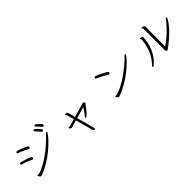

<svg xmlns="http://www.w3.org/2000/svg" viewBox="261 -2067 3438 3438"><g transform="rotate(-45 1980.0 -348.0)"><path d="M952 -654Q952 -644 944 -635.5Q936 -627 925 -627Q915 -627 910 -635Q889 -664 868.5 -685Q848 -706 826 -726Q821 -730 821 -737Q821 -745 827.5 -752Q834 -759 843 -759Q849 -759 866 -746Q883 -733 903 -714.5Q923 -696 937.5 -679Q952 -662 952 -654ZM879 -602Q879 -593 870.5 -584Q862 -575 852 -575Q843 -575 836 -583Q817 -611 793.5 -637.5Q770 -664 754 -677Q749 -682 749 -689Q749 -697 755.5 -704Q762 -711 770 -711Q778 -711 796 -696.5Q814 -682 833 -662Q852 -642 865.5 -624.5Q879 -607 879 -602ZM270 -612Q254 -616 254 -629Q254 -637 261.5 -644.5Q269 -652 279 -652Q281 -652 282.5 -651.5Q284 -651 285 -651Q303 -646 331 -636.5Q359 -627 388.5 -615.5Q418 -604 442.5 -592.5Q467 -581 480 -572Q491 -564 491 -551Q491 -540 484 -531Q477 -522 466 -522Q460 -522 452 -527Q431 -543 397.5 -559.5Q364 -576 329.5 -590Q295 -604 270 -612ZM292 -91Q364 -113 438.5 -155Q513 -197 582.5 -248Q652 -299 710.5 -350Q769 -401 810.5 -442Q852 -483 869 -504Q876 -513 883 -517Q890 -521 894 -521Q904 -521 904 -509Q904 -497 875 -458.5Q846 -420 792 -365Q738 -310 664 -249.5Q590 -189 499.5 -133Q409 -77 306 -36Q287 -28 277 -28Q267 -28 254 -38Q251 -41 243.5 -50Q236 -59 233 -72Q232 -74 232 -78Q232 -88 243 -88Q245 -88 246.5 -87.5Q248 -87 249 -87Q253 -86 256.5 -86Q260 -86 263 -86Q270 -86 276.5 -87.5Q283 -89 292 -91ZM375 -346Q368 -346 362 -349Q321 -371 268 -391Q215 -411 175 -421Q158 -425 158 -439Q158 -447 165 -454.5Q172 -462 182 -462Q183 -462 184.5 -461.5Q186 -461 187 -461Q205 -457 232.5 -449.5Q260 -442 290 -432Q320 -422 345.5 -412.5Q371 -403 386 -394Q400 -387 400 -372Q400 -362 393 -354Q386 -346 375 -346Z M1461 -306Q1476 -254 1491 -198Q1506 -142 1519.5 -93Q1533 -44 1541.5 -12.5Q1550 19 1551 23Q1552 27 1552.5 31Q1553 35 1553 39Q1553 56 1546 60Q1542 63 1537 63Q1524 63 1514.5 49Q1505 35 1503 32Q1502 28 1501 21Q1500 14 1500 10Q1500 10 1494 -12Q1488 -34 1478.5 -68.5Q1469 -103 1458.5 -142Q1448 -181 1438.5 -215.5Q1429 -250 1423 -271.5Q1417 -293 1417 -293Q1369 -280 1332.5 -269.5Q1296 -259 1285 -255Q1281 -254 1276.5 -253Q1272 -252 1267 -252Q1251 -252 1239 -268Q1227 -284 1227 -291Q1227 -296 1230.5 -297Q1234 -298 1238 -298Q1242 -298 1247 -297.5Q1252 -297 1257 -297Q1264 -297 1288 -303Q1312 -309 1344 -318Q1376 -327 1406 -336L1371 -463Q1370 -468 1368 -474Q1366 -480 1361 -483Q1357 -486 1352.5 -490.5Q1348 -495 1348 -500V-502Q1349 -509 1370 -509Q1374 -509 1378.5 -509Q1383 -509 1387 -508Q1400 -507 1405.5 -499Q1411 -491 1414 -481L1450 -349Q1494 -361 1538.5 -374Q1583 -387 1621 -398Q1659 -409 1684.5 -417Q1710 -425 1717 -427Q1719 -427 1720 -427.5Q1721 -428 1722 -428Q1734 -428 1744 -420Q1754 -412 1757 -407Q1760 -403 1760 -398Q1760 -394 1758 -390.5Q1756 -387 1754 -385Q1751 -382 1747.5 -379.5Q1744 -377 1742 -374Q1709 -327 1676.5 -287.5Q1644 -248 1618.5 -224.5Q1593 -201 1581 -201Q1570 -201 1570 -210Q1570 -218 1580 -231Q1600 -256 1626.5 -290.5Q1653 -325 1681 -370Z M2418 -455Q2411 -455 2406 -459Q2391 -470 2365.5 -485.5Q2340 -501 2310.5 -516.5Q2281 -532 2253 -545.5Q2225 -559 2206 -566Q2192 -572 2192 -585Q2192 -594 2198.5 -601Q2205 -608 2215 -608Q2223 -608 2244.5 -599.5Q2266 -591 2294.5 -577.5Q2323 -564 2351.5 -549.5Q2380 -535 2402.5 -522.5Q2425 -510 2435 -503Q2446 -496 2446 -484Q2446 -473 2437.5 -464Q2429 -455 2418 -455ZM2241 -54Q2234 -62 2225 -73.5Q2216 -85 2216 -93Q2216 -96 2219 -99Q2222 -102 2227 -102Q2230 -102 2233.5 -101.5Q2237 -101 2242 -101Q2247 -101 2255 -102Q2263 -103 2273 -106Q2329 -122 2389 -151.5Q2449 -181 2509.5 -219.5Q2570 -258 2625 -299.5Q2680 -341 2726.5 -380Q2773 -419 2805.5 -449.5Q2838 -480 2851 -497Q2864 -513 2876 -513Q2885 -513 2885 -503Q2885 -492 2856.5 -455Q2828 -418 2775.5 -366.5Q2723 -315 2649.5 -258Q2576 -201 2485.5 -147Q2395 -93 2292 -53Q2271 -45 2263 -45Q2253 -45 2241 -54Z M3429 -64Q3429 -71 3430.5 -77Q3432 -83 3432 -90Q3432 -162 3432.5 -238Q3433 -314 3433 -384Q3433 -454 3433 -506.5Q3433 -559 3433 -583Q3433 -603 3425 -611.5Q3417 -620 3417 -628V-629Q3417 -636 3429 -636Q3432 -636 3446 -634Q3460 -632 3472.5 -624Q3485 -616 3485 -596Q3485 -592 3484.5 -586.5Q3484 -581 3484 -574Q3484 -568 3484 -538.5Q3484 -509 3483.5 -464Q3483 -419 3483 -367Q3483 -315 3482.5 -263.5Q3482 -212 3482 -169Q3482 -126 3482 -100Q3544 -140 3609 -195.5Q3674 -251 3734 -314.5Q3794 -378 3840 -439Q3851 -454 3860 -454Q3870 -454 3870 -440Q3870 -432 3865 -422Q3839 -373 3800 -324.5Q3761 -276 3716.5 -231Q3672 -186 3628 -148Q3584 -110 3547 -81Q3510 -52 3486 -36Q3462 -20 3459 -20Q3450 -20 3443.5 -29Q3437 -38 3433 -48.5Q3429 -59 3429 -61ZM3324 -486Q3317 -382 3291.5 -302Q3266 -222 3231 -163.5Q3196 -105 3159.5 -65Q3123 -25 3093 -1Q3082 7 3074 7Q3064 7 3064 -4Q3064 -15 3074 -24Q3099 -48 3130 -87.5Q3161 -127 3191 -182.5Q3221 -238 3243 -310.5Q3265 -383 3272 -473V-477Q3272 -494 3265.5 -500Q3259 -506 3259 -513Q3259 -517 3260 -519Q3262 -522 3269 -522Q3277 -522 3287.5 -519.5Q3298 -517 3304 -515Q3314 -512 3319 -507.5Q3324 -503 3324 -492Z"/></g></svg>

Font: Moon Stars Kai T HW Light
Style: Regular
Weight: 300
Designer: GuiWonder
Version: Version 1.101